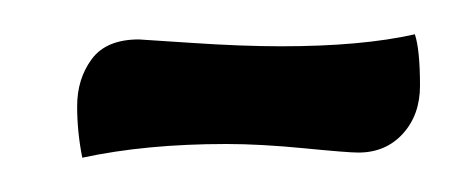

<svg xmlns="http://www.w3.org/2000/svg" viewBox="-20 -317 270 112"><path d="M225 -267Q225 -250 215 -239Q205 -228 189 -228Q183 -228 157.5 -230.5Q132 -233 112 -233Q65 -233 28 -225Q25 -240 25 -255Q25 -271 33.5 -282.5Q42 -294 61 -294Q62 -294 91.5 -292Q121 -290 144 -290Q191 -290 222 -297Q225 -288 225 -267Z"/></svg>

Font: Overlock SC
Style: Regular
Weight: 400
Designer: Dario Muhafara
Foundry: Dario Manuel Muhafara
Version: Version 1.001